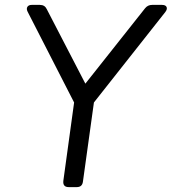

<svg xmlns="http://www.w3.org/2000/svg" viewBox="-20 -765 702 785"><path d="M261 0Q236 0 239 -26L283 -346L93 -717Q87 -729 92 -737Q97 -745 110 -745H143Q163 -745 171 -728L329 -423L573 -731Q584 -745 602 -745H642Q657 -745 661 -736.5Q665 -728 656 -716L364 -346L319 -22Q316 0 294 0Z"/></svg>

Font: Pitagon Sans Text
Style: Italic
Weight: 400
Italic angle: -8°
Designer: Travis Tran
Foundry: Pitagon
Version: Version 1.001; ttfautohint (v1.8.4.7-5d5b);gftools[0.9.26]